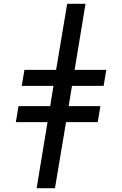

<svg xmlns="http://www.w3.org/2000/svg" viewBox="-20 -843 640 1006"><path d="M172 143 229 -203H63L77 -287H243L260 -393H94L108 -477H274L332 -823H428L371 -477H537L523 -393H357L340 -287H506L492 -203H326L268 143Z"/></svg>

Font: Iosevka Curly MdExObl
Style: Regular
Weight: 500
Width: 7
Italic angle: -9°
Monospace: yes
Designer: Belleve Invis
Foundry: Belleve Invis
Version: Version 11.1.0; ttfautohint (v1.8.3)